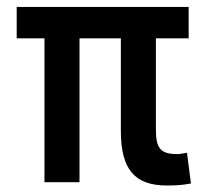

<svg xmlns="http://www.w3.org/2000/svg" viewBox="-20 -538 626 567"><path d="M472.7 9.8C503.4 9.8 519.5 8.3 543.9 3.9L532.2 -86.9C519.5 -84.5 510.7 -83 502 -83C450.2 -83 440.4 -105 440.4 -156.2V-424.8H537.1V-517.6H29.3V-424.8H111.3V0H214.8V-424.8H336.9V-151.4C336.9 -38.6 377 9.8 472.7 9.8Z"/></svg>

Font: CaskaydiaCove Nerd Font
Style: Regular
Weight: 400
Designer: Aaron Bell
Foundry: Saja Typeworks
Version: Version 2111.1;Nerd Fonts 2.3.3